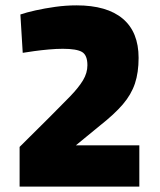

<svg xmlns="http://www.w3.org/2000/svg" viewBox="-20 -693 594 713"><path d="M52.8 0V-147.4L164 -257.8Q209.2 -302.9 240.6 -335.3Q271.9 -367.7 288.3 -394.9Q304.6 -422.1 304.6 -450.8Q304.6 -488.1 284.6 -500Q264.6 -511.8 213.2 -511.8Q189.3 -511.8 161.4 -509.3Q133.5 -506.8 107.9 -503.3Q82.3 -499.8 64.4 -496.8L55.7 -639.2Q77.8 -646.8 111.7 -654.4Q145.6 -662 185.5 -667.6Q225.5 -673.1 264.2 -673.1Q377.2 -673.1 436 -623.5Q494.7 -573.9 494.7 -478Q494.7 -423.7 481.1 -382.9Q467.4 -342 436.2 -305.5Q405 -269 350 -225.7L261.6 -153.2H497.4V0Z"/></svg>

Font: Titillium Web SemiBold
Style: Regular
Weight: 600
Designer: Mohamed Gaber, Accademia di Belle Arti di Urbino
Foundry: Kief Type Foundry, Accademia di Belle Arti di Urbino
Version: Version 3.000; ttfautohint (v1.8.4)